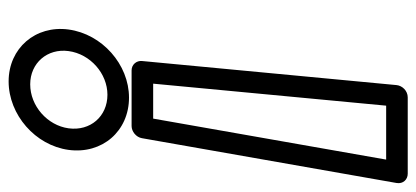

<svg xmlns="http://www.w3.org/2000/svg" viewBox="-280 -645 965 445"><g transform="rotate(90 202.5 -422.5)"><path d="M173.9 -295 224.9 -835H349.9L254.9 -295ZM121.4 -269C120.2 -256.5 129.5 -245 143.1 -245H272.1C284.7 -245 298 -255.4 300.3 -269L404.1 -859C406.8 -874.5 395.8 -885 382.7 -885H205.7C190.2 -885 178.4 -872.1 177.2 -859ZM199.6 -189C249.8 -189 284.2 -149.3 277.4 -99C270.7 -49.9 225.7 -10 175.4 -10C126.1 -10 91.7 -49.8 98.4 -99C105.2 -149.4 150.5 -189 199.6 -189ZM206.3 -239C129.4 -239 58.9 -176.6 48.4 -99C38 -22.2 91.8 40 168.6 40C246.2 40 317 -22.1 327.4 -99C337.9 -176.7 284 -239 206.3 -239Z"/></g></svg>

Font: Hussar Techniczny
Style: Bold 
Weight: 700
Foundry: Cannot Into Space Fonts
Version: Version 0.77